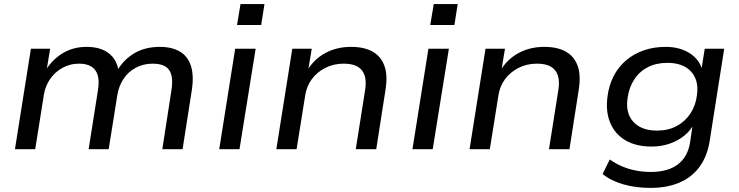

<svg xmlns="http://www.w3.org/2000/svg" viewBox="-20 -729 3609 938"><path d="M53 0 131 -491H225L207 -382H201Q234 -437 285.5 -468.5Q337 -500 403 -500Q470 -500 510.5 -469.5Q551 -439 559 -382L552 -383Q584 -438 636.5 -469Q689 -500 761 -500Q819 -500 858 -477.5Q897 -455 912.5 -408Q928 -361 917 -288L872 0H773L817 -285Q825 -332 817.5 -361.5Q810 -391 787.5 -404.5Q765 -418 726 -418Q680 -418 643 -398Q606 -378 583 -343Q560 -308 553 -263L511 0H413L458 -285Q466 -332 457.5 -361Q449 -390 426 -404Q403 -418 367 -418Q332 -418 303 -406Q274 -394 251 -373Q228 -352 213.5 -324Q199 -296 194 -264L152 0Z M1138 -607 1155 -709H1272L1256 -607ZM1051 0 1129 -491H1229L1150 0Z M1330 0 1408 -491H1503L1485 -382H1479Q1514 -440 1569.5 -470Q1625 -500 1695 -500Q1759 -500 1800 -477Q1841 -454 1858 -407.5Q1875 -361 1863 -288L1818 0H1718L1763 -284Q1771 -331 1761.5 -360Q1752 -389 1727 -403.5Q1702 -418 1659 -418Q1610 -418 1569.5 -397.5Q1529 -377 1503.5 -342.5Q1478 -308 1471 -263L1429 0Z M2082 -607 2099 -709H2216L2200 -607ZM1995 0 2073 -491H2173L2094 0Z M2274 0 2352 -491H2447L2429 -382H2423Q2458 -440 2513.5 -470Q2569 -500 2639 -500Q2703 -500 2744 -477Q2785 -454 2802 -407.5Q2819 -361 2807 -288L2762 0H2662L2707 -284Q2715 -331 2705.5 -360Q2696 -389 2671 -403.5Q2646 -418 2603 -418Q2554 -418 2513.5 -397.5Q2473 -377 2447.5 -342.5Q2422 -308 2415 -263L2373 0Z M3157 189Q3086 189 3025 171.5Q2964 154 2924 121L2959 50Q2987 70 3018.5 83.5Q3050 97 3085.5 104Q3121 111 3160 111Q3242 111 3290.5 75Q3339 39 3351 -31L3365 -127H3372Q3354 -91 3322 -65.5Q3290 -40 3249.5 -26.5Q3209 -13 3164 -13Q3087 -13 3035.5 -43.5Q2984 -74 2961 -129.5Q2938 -185 2948 -258Q2955 -313 2978 -357.5Q3001 -402 3038.5 -434Q3076 -466 3125 -483Q3174 -500 3232 -500Q3301 -500 3349.5 -469Q3398 -438 3412 -384H3406L3423 -491H3518L3447 -40Q3435 35 3397.5 86Q3360 137 3299.5 163Q3239 189 3157 189ZM3190 -91Q3244 -91 3285.5 -113Q3327 -135 3353 -174.5Q3379 -214 3385 -265Q3395 -337 3356 -379.5Q3317 -422 3240 -422Q3186 -422 3144.5 -400.5Q3103 -379 3078 -340Q3053 -301 3046 -250Q3035 -177 3074 -134Q3113 -91 3190 -91Z"/></svg>

Font: Nunito Sans 10pt SemiExpanded Medium
Style: Italic
Weight: 500
Width: 6
Italic angle: -9°
Designer: Vernon Adams
Foundry: Vernon Adams
Version: Version 3.101;gftools[0.9.27]